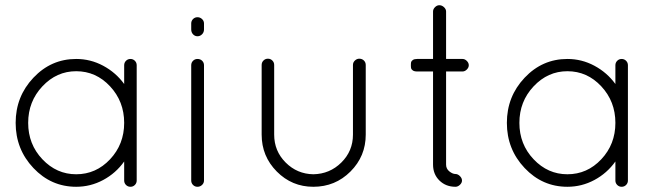

<svg xmlns="http://www.w3.org/2000/svg" viewBox="-20 -716 2542 736"><path d="M504 -466V-24Q504 -14 497 -7Q490 0 480 0Q470 0 463 -7Q456 -14 456 -24V-97Q424 -52 375.5 -26Q327 0 272 0Q176 0 108 -72Q40 -144 40 -245Q40 -346 108 -418Q176 -490 272 -490Q327 -490 375.5 -464Q424 -438 456 -394V-466Q456 -476 463 -483Q470 -490 480 -490Q490 -490 497 -483Q504 -476 504 -466ZM272 -48Q348 -48 402 -105.5Q456 -163 456 -245Q456 -327 402 -385Q348 -443 272 -443Q197 -443 142.5 -385Q88 -327 88 -245Q88 -163 142.5 -105.5Q197 -48 272 -48Z M713 -24V-466Q713 -476 720 -483Q727 -490 737 -490Q748 -490 755 -483Q762 -476 762 -466V-24Q762 -14 754.5 -7Q747 0 737 0Q727 0 720 -7Q713 -14 713 -24ZM713 -603V-626Q713 -636 720 -643Q727 -650 737 -650Q747 -650 754.5 -643Q762 -636 762 -626V-603Q762 -592 754.5 -584.5Q747 -577 737 -577Q727 -577 720 -584.5Q713 -592 713 -603Z M983 -200V-467Q983 -477 990 -484Q997 -491 1007 -491Q1017 -491 1024 -484Q1031 -477 1031 -467V-200Q1031 -137 1075 -93Q1119 -49 1181 -48Q1244 -49 1288.5 -93Q1333 -137 1333 -200V-467Q1333 -477 1340.5 -484Q1348 -491 1357 -491Q1368 -491 1375 -484Q1382 -477 1382 -467V-200Q1382 -117 1323.5 -58.5Q1265 0 1181 0Q1099 0 1041 -58.5Q983 -117 983 -200Z M1753 -490Q1762 -490 1769.5 -482.5Q1777 -475 1777 -466Q1777 -457 1769.5 -449.5Q1762 -442 1753 -442H1690V-85Q1690 -69 1702.5 -59Q1715 -49 1726 -49Q1735 -49 1743 -41Q1751 -33 1751 -24Q1751 -15 1743 -7.5Q1735 0 1726 0Q1689 0 1664.5 -24Q1640 -48 1640 -85V-442H1579Q1568 -442 1562.5 -446Q1557 -450 1556 -454Q1555 -458 1555 -466Q1555 -474 1556 -478Q1557 -482 1562.5 -486Q1568 -490 1579 -490H1640V-672Q1640 -681 1647.5 -688.5Q1655 -696 1664 -696Q1674 -696 1682 -688.5Q1690 -681 1690 -672V-490Z M2387 -466V-24Q2387 -14 2380 -7Q2373 0 2363 0Q2353 0 2346 -7Q2339 -14 2339 -24V-97Q2307 -52 2258.5 -26Q2210 0 2155 0Q2059 0 1991 -72Q1923 -144 1923 -245Q1923 -346 1991 -418Q2059 -490 2155 -490Q2210 -490 2258.5 -464Q2307 -438 2339 -394V-466Q2339 -476 2346 -483Q2353 -490 2363 -490Q2373 -490 2380 -483Q2387 -476 2387 -466ZM2155 -48Q2231 -48 2285 -105.5Q2339 -163 2339 -245Q2339 -327 2285 -385Q2231 -443 2155 -443Q2080 -443 2025.5 -385Q1971 -327 1971 -245Q1971 -163 2025.5 -105.5Q2080 -48 2155 -48Z"/></svg>

Font: Quicksand
Style: Regular
Weight: 400
Designer: Andrew Paglinawan
Foundry: Andrew Paglinawan
Version: 1.002